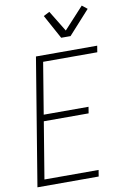

<svg xmlns="http://www.w3.org/2000/svg" viewBox="-104 -1034 708 1093"><g transform="rotate(-10 250.0 -487.5)"><path d="M21 0 142 -735H496L490 -698H177L128 -401H387L381 -364H122L68 -37H381L375 0ZM302 -815 226 -954 261 -972 335 -851 449 -975 479 -951 356 -815Z"/></g></svg>

Font: Iosevka SS18 Extralight
Style: Italic
Weight: 200
Italic angle: -9°
Monospace: yes
Designer: Belleve Invis
Foundry: Belleve Invis
Version: Version 25.1.1; ttfautohint (v1.8.4)